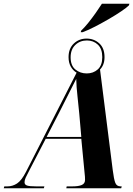

<svg xmlns="http://www.w3.org/2000/svg" viewBox="-57 -1005 711 1025"><path d="M376 -841Q394 -858 414.5 -883.5Q435 -909 454 -936Q473 -963 487 -985H634L631 -976Q620 -965 591.5 -945.5Q563 -926 526 -904.5Q489 -883 451.5 -863.5Q414 -844 384 -833H374ZM-37 0 -34 -10H-17Q10 -10 34 -25.5Q58 -41 82 -88L352 -617Q332 -629 320.5 -650Q309 -671 309 -700Q309 -746 337 -772.5Q365 -799 405 -799Q445 -799 473 -773.5Q501 -748 501 -700Q501 -678 494.5 -661.5Q488 -645 477 -634L545 -96Q551 -48 558.5 -29Q566 -10 587 -10H593L590 0H297L299 -10H330Q362 -10 379.5 -17.5Q397 -25 397 -45Q397 -54 396.5 -61.5Q396 -69 395 -77L377 -264H187L101 -98Q86 -70 80 -56.5Q74 -43 74 -32Q74 -19 87.5 -14.5Q101 -10 135 -10H180L177 0ZM406 -613Q441 -613 465 -634.5Q489 -656 489 -700Q489 -744 465.5 -766.5Q442 -789 407 -789Q370 -789 345 -765Q320 -741 320 -699Q320 -655 345.5 -634Q371 -613 406 -613ZM192 -274H377L366 -400Q362 -445 356.5 -492.5Q351 -540 350 -584Q334 -554 309 -503Q284 -452 259 -404Z"/></svg>

Font: Noto Serif Display ExtraCondensed ExtraBold
Style: Italic
Weight: 800
Width: 2
Italic angle: -12°
Designer: Monotype Design Team
Foundry: Monotype Imaging Inc.
Version: Version 2.009